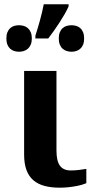

<svg xmlns="http://www.w3.org/2000/svg" viewBox="-20 -868 433 898"><path d="M244.1 -536.1V-164.1Q244.1 -115.2 260.3 -93Q276.4 -70.8 311 -70.8Q329.1 -70.8 348.6 -73Q368.2 -75.2 383.8 -78.1V-11.2Q377.4 -8.3 365.5 -4.6Q353.5 -1 337.2 2.2Q320.8 5.4 300.8 7.6Q280.8 9.8 258.8 9.8Q219.7 9.8 189 1.7Q158.2 -6.3 136.7 -24.4Q115.2 -42.5 104 -72.3Q92.8 -102.1 92.8 -145V-536.1ZM145.5 -701.2Q150.4 -716.3 156 -734.9Q161.6 -753.4 167 -773.2Q172.4 -793 177 -812.3Q181.6 -831.5 184.6 -848.1H300.8V-837.9Q293.9 -822.3 283 -803Q272 -783.7 258.8 -763.4Q245.6 -743.2 231.9 -723.6Q218.3 -704.1 205.6 -688H145.5ZM9.8 -688Q9.8 -705.1 14.6 -717Q19.5 -729 27.6 -736.3Q35.6 -743.7 46.4 -746.8Q57.1 -750 68.8 -750Q80.6 -750 91.3 -746.8Q102.1 -743.7 110.4 -736.3Q118.7 -729 123.8 -717Q128.9 -705.1 128.9 -688Q128.9 -671.4 123.8 -659.4Q118.7 -647.5 110.4 -640.1Q102.1 -632.8 91.3 -629.4Q80.6 -626 68.8 -626Q57.1 -626 46.4 -629.4Q35.6 -632.8 27.6 -640.1Q19.5 -647.5 14.6 -659.4Q9.8 -671.4 9.8 -688ZM254.9 -688Q254.9 -705.1 259.8 -717Q264.6 -729 272.9 -736.3Q281.2 -743.7 292 -746.8Q302.7 -750 314.9 -750Q326.2 -750 336.7 -746.8Q347.2 -743.7 355.5 -736.3Q363.8 -729 368.7 -717Q373.5 -705.1 373.5 -688Q373.5 -671.4 368.7 -659.4Q363.8 -647.5 355.5 -640.1Q347.2 -632.8 336.7 -629.4Q326.2 -626 314.9 -626Q302.7 -626 292 -629.4Q281.2 -632.8 272.9 -640.1Q264.6 -647.5 259.8 -659.4Q254.9 -671.4 254.9 -688Z"/></svg>

Font: Droids
Style: b
Weight: 700
Foundry: Ascender Corporation
Version: Version 1.00 build 113